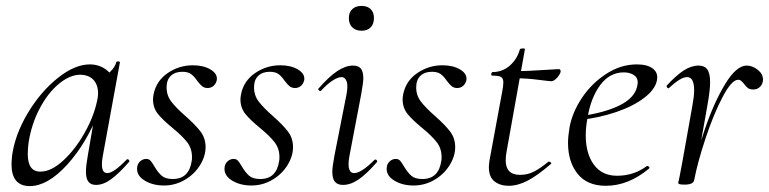

<svg xmlns="http://www.w3.org/2000/svg" viewBox="-20 -617 2603 650"><path d="M19 -61Q19 -69 21 -91Q31 -162 74 -234Q117 -306 175 -352.5Q233 -399 284 -399Q315 -399 339 -381.5Q363 -364 366 -330L323 -357Q337 -359 353 -374Q369 -389 374 -407Q375 -410 381 -409Q387 -408 386 -406L328 -89Q325 -73 325 -61Q325 -31 343 -31Q365 -31 409 -77Q410 -78 412 -78Q415 -78 417 -74.5Q419 -71 417 -69Q383 -30 356.5 -10.5Q330 9 305 9Q288 9 279.5 -1.5Q271 -12 271 -36Q271 -56 277 -89L301 -229L318 -246Q273 -131 207 -59Q141 13 81 13Q19 13 19 -61ZM309 -277Q312 -289 312 -301Q312 -330 296 -347Q280 -364 250 -364Q215 -363 178.5 -332.5Q142 -302 114.5 -250Q87 -198 77 -136Q74 -114 74 -96Q74 -66 84.5 -51Q95 -36 117 -36Q153 -36 193.5 -73Q234 -110 266 -166.5Q298 -223 309 -277Z M444 -45Q444 -61 453.5 -70Q463 -79 475 -79Q484 -79 489.5 -73Q495 -67 503 -53Q515 -33 527.5 -22Q540 -11 565 -11Q620 -11 629 -72Q630 -77 630 -85Q630 -114 614 -135Q598 -156 564 -184Q531 -211 514.5 -231.5Q498 -252 498 -281Q498 -286 500 -298Q509 -343 547.5 -369.5Q586 -396 633 -396Q669 -396 693 -381.5Q717 -367 714 -346Q711 -333 702.5 -326Q694 -319 683 -319Q672 -319 664.5 -325Q657 -331 648 -343Q637 -359 626.5 -366.5Q616 -374 597 -374Q573 -374 558.5 -360.5Q544 -347 544 -321Q544 -294 560 -273Q576 -252 608 -224Q642 -194 659 -171.5Q676 -149 676 -119Q676 -88 657 -57.5Q638 -27 605.5 -8Q573 11 535 11Q498 11 471 -5Q444 -21 444 -45Z M740 -45Q740 -61 749.5 -70Q759 -79 771 -79Q780 -79 785.5 -73Q791 -67 799 -53Q811 -33 823.5 -22Q836 -11 861 -11Q916 -11 925 -72Q926 -77 926 -85Q926 -114 910 -135Q894 -156 860 -184Q827 -211 810.5 -231.5Q794 -252 794 -281Q794 -286 796 -298Q805 -343 843.5 -369.5Q882 -396 929 -396Q965 -396 989 -381.5Q1013 -367 1010 -346Q1007 -333 998.5 -326Q990 -319 979 -319Q968 -319 960.5 -325Q953 -331 944 -343Q933 -359 922.5 -366.5Q912 -374 893 -374Q869 -374 854.5 -360.5Q840 -347 840 -321Q840 -294 856 -273Q872 -252 904 -224Q938 -194 955 -171.5Q972 -149 972 -119Q972 -88 953 -57.5Q934 -27 901.5 -8Q869 11 831 11Q794 11 767 -5Q740 -21 740 -45Z M1105 -36Q1105 -51 1112 -89L1153 -297Q1156 -312 1156 -324Q1156 -339 1150.5 -347.5Q1145 -356 1136 -356Q1124 -356 1105.5 -344Q1087 -332 1067 -310Q1066 -309 1064 -309Q1061 -309 1058.5 -312.5Q1056 -316 1059 -318Q1094 -358 1122 -376.5Q1150 -395 1175 -395Q1193 -395 1201.5 -385Q1210 -375 1210 -352Q1210 -338 1203 -299L1163 -89Q1160 -73 1160 -62Q1160 -31 1179 -31Q1203 -31 1247 -75Q1249 -77 1251 -77Q1254 -77 1256 -73.5Q1258 -70 1255 -67Q1221 -28 1194 -9.5Q1167 9 1141 9Q1123 9 1114 -1.5Q1105 -12 1105 -36ZM1161 -556Q1161 -575 1172.5 -586Q1184 -597 1204 -597Q1224 -597 1235 -586Q1246 -575 1246 -556Q1246 -536 1235 -524.5Q1224 -513 1204 -513Q1184 -513 1172.5 -524.5Q1161 -536 1161 -556Z M1289 -45Q1289 -61 1298.5 -70Q1308 -79 1320 -79Q1329 -79 1334.5 -73Q1340 -67 1348 -53Q1360 -33 1372.5 -22Q1385 -11 1410 -11Q1465 -11 1474 -72Q1475 -77 1475 -85Q1475 -114 1459 -135Q1443 -156 1409 -184Q1376 -211 1359.5 -231.5Q1343 -252 1343 -281Q1343 -286 1345 -298Q1354 -343 1392.5 -369.5Q1431 -396 1478 -396Q1514 -396 1538 -381.5Q1562 -367 1559 -346Q1556 -333 1547.5 -326Q1539 -319 1528 -319Q1517 -319 1509.5 -325Q1502 -331 1493 -343Q1482 -359 1471.5 -366.5Q1461 -374 1442 -374Q1418 -374 1403.5 -360.5Q1389 -347 1389 -321Q1389 -294 1405 -273Q1421 -252 1453 -224Q1487 -194 1504 -171.5Q1521 -149 1521 -119Q1521 -88 1502 -57.5Q1483 -27 1450.5 -8Q1418 11 1380 11Q1343 11 1316 -5Q1289 -21 1289 -45Z M1635 -51Q1635 -57 1637 -73L1680 -306Q1684 -325 1684 -338Q1684 -352 1676 -356.5Q1668 -361 1646 -361Q1643 -361 1643 -366Q1643 -368 1644.5 -370.5Q1646 -373 1647 -373Q1681 -373 1706 -395Q1731 -417 1740 -450Q1742 -453 1749 -453Q1759 -453 1757 -450L1695 -104Q1692 -88 1692 -74Q1692 -25 1741 -25Q1767 -25 1789.5 -37Q1812 -49 1837 -70H1838Q1841 -70 1844.5 -67Q1848 -64 1845 -62Q1800 -23 1766.5 -5.5Q1733 12 1702 12Q1673 12 1654 -3Q1635 -18 1635 -51ZM1726 -352 1728 -376Q1760 -376 1837 -381L1871 -383Q1878 -383 1878 -376Q1878 -368 1867 -355Q1856 -342 1846 -342Q1841 -342 1801.5 -347Q1762 -352 1726 -352Z M1903 -133Q1903 -155 1908 -185Q1917 -236 1950 -285.5Q1983 -335 2032.5 -367Q2082 -399 2136 -399Q2172 -399 2190.5 -384.5Q2209 -370 2204 -345Q2198 -314 2160.5 -285.5Q2123 -257 2065.5 -237.5Q2008 -218 1944 -211L1946 -224Q2026 -235 2077 -260Q2128 -285 2137 -324Q2139 -334 2139 -338Q2139 -355 2125 -363.5Q2111 -372 2092 -372Q2044 -372 2012 -329Q1980 -286 1969 -218Q1963 -187 1963 -159Q1963 -97 1990.5 -59.5Q2018 -22 2069 -22Q2126 -22 2170 -55H2172Q2175 -55 2177.5 -52Q2180 -49 2177 -46Q2107 12 2031 12Q1968 12 1935.5 -28.5Q1903 -69 1903 -133Z M2508 -395Q2527 -395 2545 -381Q2563 -367 2563 -348Q2563 -333 2553.5 -323.5Q2544 -314 2530 -314Q2519 -314 2512.5 -318.5Q2506 -323 2499 -333Q2495 -338 2490 -342.5Q2485 -347 2479 -347Q2457 -347 2426.5 -289Q2396 -231 2369 -150Q2342 -69 2330 -7L2320 -8Q2335 -88 2366 -179Q2397 -270 2435 -332.5Q2473 -395 2508 -395ZM2276 2 2281 -21 2291 -74 2324 -259Q2330 -292 2330 -311Q2330 -356 2306 -356Q2284 -356 2245 -319L2243 -318Q2240 -318 2238 -321.5Q2236 -325 2237 -327Q2268 -361 2294 -378Q2320 -395 2345 -395Q2365 -395 2374.5 -382Q2384 -369 2384 -338Q2384 -311 2375 -261L2330 -7Q2327 8 2298 8Q2285 8 2280.5 6.5Q2276 5 2276 2Z"/></svg>

Font: Cormorant Infant
Style: Italic
Weight: 400
Italic angle: -10°
Designer: Christian Thalmann (Catharsis Fonts)
Foundry: Catharsis Fonts
Version: Version 4.000